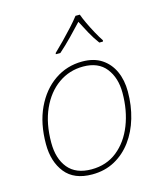

<svg xmlns="http://www.w3.org/2000/svg" viewBox="-115 -847 795 942"><g transform="rotate(-15 282.5 -376.5)"><path d="M237 10Q145 10 100 -46.5Q55 -103 55 -192Q55 -297 91.5 -374.5Q128 -452 190.5 -495Q253 -538 331 -538Q390 -538 429.5 -512Q469 -486 489.5 -441Q510 -396 510 -338Q510 -267 491.5 -204Q473 -141 437.5 -93Q402 -45 351.5 -17.5Q301 10 237 10ZM240 -15Q316 -15 370.5 -58.5Q425 -102 454 -175.5Q483 -249 483 -339Q483 -415 444.5 -464Q406 -513 329 -513Q259 -513 203 -473.5Q147 -434 114.5 -362Q82 -290 82 -192Q82 -111 121.5 -63Q161 -15 240 -15ZM217 -612Q239 -633 265.5 -660Q292 -687 317 -714.5Q342 -742 358 -763H380Q387 -743 400 -715.5Q413 -688 428 -660.5Q443 -633 457 -612L455 -606H437Q416 -634 397 -668.5Q378 -703 364 -731Q338 -703 304.5 -668.5Q271 -634 239 -606H216Z"/></g></svg>

Font: Noto Sans Thin
Style: Italic
Weight: 100
Italic angle: -12°
Designer: Monotype Design Team
Foundry: Monotype Imaging Inc.
Version: Version 2.013; ttfautohint (v1.8.4.7-5d5b)